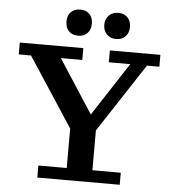

<svg xmlns="http://www.w3.org/2000/svg" viewBox="-58 -931 882 985"><g transform="rotate(5 382.5 -439.0)"><path d="M511.2 -743.2Q481.9 -743.2 463.4 -761.7Q444.8 -780.3 444.8 -811Q444.8 -841.3 463.6 -859.6Q482.4 -877.9 511.2 -877.9Q541 -877.9 559.1 -859.9Q577.1 -841.8 577.1 -811Q577.1 -779.8 559.1 -761.5Q541 -743.2 511.2 -743.2ZM315.9 -743.2Q285.6 -743.2 267.8 -761.5Q250 -779.8 250 -811Q250 -841.8 267.8 -859.9Q285.6 -877.9 315.9 -877.9Q345.2 -877.9 363 -859.9Q380.9 -841.8 380.9 -811Q380.9 -779.8 363 -761.5Q345.2 -743.2 315.9 -743.2ZM170.9 0V-62H316.9V-265.1L84 -621.1H21V-682.1H348.1V-621.1H237.8L416 -346.2L595.2 -621.1H484.9V-682.1H745.1V-621.1H681.2L449.2 -267.1V-62H595.2V0Z"/></g></svg>

Font: Montagu Slab 144pt Medium
Style: Regular
Weight: 500
Designer: Florian Karsten
Foundry: Florian Karsten
Version: Version 1.000